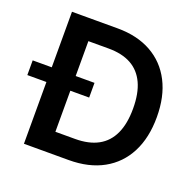

<svg xmlns="http://www.w3.org/2000/svg" viewBox="-160 -860 1012 994"><g transform="rotate(20 346.0 -363.5)"><path d="M318.2 0H133.9V-114H311.8Q387.8 -114 438.6 -141.9Q489.3 -169.7 514.9 -225.3Q540.5 -280.9 540.5 -364.3Q540.5 -447.8 514.9 -503Q489.3 -558.2 439.5 -585.8Q389.6 -613.3 315.7 -613.3H130V-727.3H323.2Q431.5 -727.3 509.4 -683.8Q587.4 -640.3 629.3 -558.9Q671.2 -477.6 671.2 -364.3Q671.2 -250.7 629.1 -169Q587 -87.4 508 -43.7Q429 0 318.2 0ZM203.5 -727.3V0H71.7V-727.3ZM-33.4 -340.2V-421.2H307.2V-340.2Z"/></g></svg>

Font: InterMG SemiBold
Style: Regular
Weight: 600
Designer: Rasmus Andersson
Foundry: rsms
Version: Version 3.019;December 26, 2023;FontCreator 15.0.0.2955 64-b